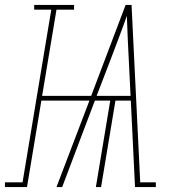

<svg xmlns="http://www.w3.org/2000/svg" viewBox="-79 -755 699 775"><path d="M-59 0V-19H12L128 -716H59V-735H220V-716H149L91 -368H289L428 -735H452L487 -19H550V0H466L449 -349H387L329 0H308L366 -349H304L172 0H149L282 -349H88L30 0ZM311 -368H448L442 -490Q439 -540 437 -590.5Q435 -641 433 -691Q415 -640 396 -590Q377 -540 358 -490Z"/></svg>

Font: Iosevka Slab ThExObl
Style: Regular
Weight: 100
Width: 7
Italic angle: -9°
Monospace: yes
Designer: Belleve Invis
Foundry: Belleve Invis
Version: Version 11.1.1; ttfautohint (v1.8.3)